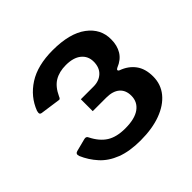

<svg xmlns="http://www.w3.org/2000/svg" viewBox="-141 -682 833 833"><g transform="rotate(-45 275.5 -265.5)"><path d="M276 8Q209 8 162.5 -10Q116 -28 86.5 -60.5Q57 -93 40 -133Q34 -150 49 -154L107 -169Q121 -173 126 -161Q148 -117 180.5 -96.5Q213 -76 266 -76Q325 -76 355 -98Q385 -120 385 -158Q385 -192 363.5 -210.5Q342 -229 302 -229H219V-302H297Q331 -302 352.5 -322Q374 -342 374 -378Q374 -412 349 -432.5Q324 -453 278 -453Q237 -453 208.5 -436Q180 -419 161 -378Q156 -364 148 -367L56 -380Q50 -381 48 -385.5Q46 -390 49 -401Q73 -464 131.5 -501.5Q190 -539 283 -539Q387 -539 442 -498Q497 -457 496 -392Q496 -355 479.5 -328Q463 -301 428 -287Q421 -284 420.5 -279.5Q420 -275 427 -272Q466 -258 488.5 -228Q511 -198 511 -150Q511 -102 482 -66.5Q453 -31 400.5 -11.5Q348 8 276 8Z"/></g></svg>

Font: Libre Franklin SemiBold
Style: Regular
Weight: 600
Designer: Pablo Impallari, Rodrigo Fuenzalida, Nhung Nguyen
Foundry: Impallari Type
Version: Version 3.000